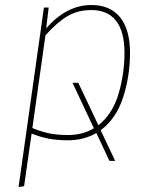

<svg xmlns="http://www.w3.org/2000/svg" viewBox="-20 -549 605 765"><path d="M381 -30 439 92H416L364 -19Q314 10 250 10Q208 10 174 3.5Q140 -3 106 -17L76 193L54 196L155 -519H174L164 -436Q245 -529 344 -529Q419 -529 458.5 -480Q498 -431 498 -339Q498 -246 470.5 -161Q443 -76 381 -30ZM354 -38 269 -219H292L372 -50Q428 -94 452 -174Q476 -254 476 -339Q476 -423 442.5 -466Q409 -509 344 -509Q289 -509 247 -483.5Q205 -458 161 -408L109 -39Q139 -26 172 -18.5Q205 -11 250 -11Q310 -11 354 -38Z"/></svg>

Font: FiraGO Thin
Style: Italic
Weight: 100
Italic angle: -8°
Designer: bBox Type GmbH
Foundry: bBox Type GmbH
Version: Version 1.001